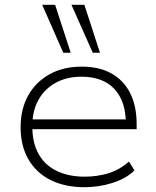

<svg xmlns="http://www.w3.org/2000/svg" viewBox="-20 -773 651 801"><path d="M332 8Q252 8 192 -21.5Q132 -51 99 -107.5Q66 -164 66 -242Q66 -318 97.5 -374.5Q129 -431 186.5 -463Q244 -495 321 -495Q395 -495 446 -466Q497 -437 523.5 -383.5Q550 -330 550 -256V-234H96V-275H527L505 -258Q505 -351 457 -402Q409 -453 320 -453Q258 -453 212 -427.5Q166 -402 140.5 -356.5Q115 -311 115 -249V-243Q115 -177 141 -130.5Q167 -84 216.5 -60Q266 -36 333 -36Q386 -36 432 -50Q478 -64 518 -99L541 -62Q506 -28 449.5 -10Q393 8 332 8ZM367 -553 278 -753H332L397 -553ZM244 -553 156 -753H210L275 -553Z"/></svg>

Font: Nunito Sans 10pt SemiExpanded ExtraLight
Style: Regular
Weight: 250
Width: 6
Designer: Vernon Adams
Foundry: Vernon Adams
Version: Version 3.101;gftools[0.9.27]